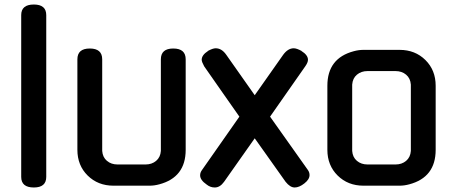

<svg xmlns="http://www.w3.org/2000/svg" viewBox="-20 -823 2006 851"><path d="M74 -39V-756Q74 -803 130 -803Q185 -803 185 -756V-39Q185 8 130 8Q74 8 74 -39Z M323 -159V-560Q323 -608 378 -608Q433 -608 433 -560V-154Q435 -126 454 -110Q473 -94 501 -94H625Q653 -94 672 -110Q691 -126 693 -154V-560Q693 -608 748 -608Q803 -608 803 -560V-159Q803 -37 686 -6Q664 0 643 0H483Q414 0 368.5 -45Q323 -90 323 -159Z M896 -5Q867 -25 867 -46Q867 -58 875 -69L1041 -306Q1020 -336 966 -413Q912 -490 885 -529Q874 -549 874 -558Q874 -579 902 -597H901Q923 -609 936 -609Q963 -609 983 -580L1109 -401L1235 -580Q1256 -609 1282 -609Q1295 -609 1317 -597H1316Q1345 -579 1345 -558Q1345 -546 1333 -529L1177 -306L1345 -69Q1352 -59 1352 -47Q1352 -28 1329 -10Q1306 8 1286 8Q1266 8 1246 -17L1109 -210Q1089 -182 1041 -113.5Q993 -45 973 -17Q955 8 932 8Q912 8 896 -5Z M1431 -443Q1431 -565 1548 -596Q1570 -602 1591 -602H1751Q1820 -602 1865.5 -557Q1911 -512 1911 -443V-159Q1911 -37 1794 -6Q1772 0 1751 0H1591Q1522 0 1476.5 -45Q1431 -90 1431 -159ZM1541 -448V-154Q1543 -126 1562 -110Q1581 -94 1609 -94H1733Q1761 -94 1780 -110Q1799 -126 1801 -154V-448Q1799 -476 1780 -492Q1761 -508 1733 -508H1609Q1581 -508 1562 -492Q1543 -476 1541 -448Z"/></svg>

Font: Gugi Cyrillic
Style: Regular
Weight: 400
Foundry: TAE System & Typefaces Co.
Version: Version 3.10 September 15, 2020